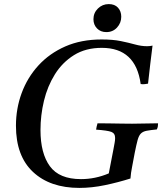

<svg xmlns="http://www.w3.org/2000/svg" viewBox="-20 -904 810 939"><path d="M368 15Q225 15 141.5 -63Q58 -141 58 -289Q58 -373 86 -449Q114 -525 168 -584Q222 -643 299.5 -677Q377 -711 477 -711Q532 -711 571 -703Q610 -695 640.5 -686.5Q671 -678 699 -678Q714 -678 726 -681Q720 -638 715 -592Q710 -546 704 -495Q689 -492 679 -492Q675 -492 673 -492.5Q671 -493 668 -493Q644 -670 478 -670Q399 -670 342 -634.5Q285 -599 248.5 -540.5Q212 -482 195 -411Q178 -340 178 -268Q178 -154 224 -91Q270 -28 376 -28Q446 -28 512 -56L535 -175Q538 -192 540.5 -205Q543 -218 543 -229Q543 -252 524.5 -259Q506 -266 450 -270Q452 -285 457 -301Q479 -301 511.5 -300.5Q544 -300 576 -299.5Q608 -299 626 -299Q654 -299 691 -300Q728 -301 753 -301Q753 -294 752 -286.5Q751 -279 747 -271Q716 -268 697.5 -264.5Q679 -261 669 -251Q659 -241 653 -219Q647 -197 639 -157Q632 -117 626 -88Q620 -59 618 -31Q558 -12 493.5 1.5Q429 15 368 15ZM500 -747Q472 -747 454.5 -765Q437 -783 437 -810Q437 -841 459 -862.5Q481 -884 512 -884Q541 -884 557 -866.5Q573 -849 573 -822Q573 -792 552.5 -769.5Q532 -747 500 -747Z"/></svg>

Font: Tiro Kannada
Style: Italic
Weight: 400
Italic angle: -11°
Designer: Kannada: John Hudson & Fiona Ross, assisted by Kaja Sojewska. Latin: John Hudson with Paul Hanslow, assisted by Kaja Soj
Foundry: Tiro Typeworks Ltd.
Version: Version 1.52